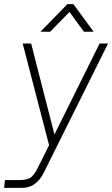

<svg xmlns="http://www.w3.org/2000/svg" viewBox="-36 -711 544 931"><path d="M291 -691H320L418 -557H371L301 -653L207 -557H160ZM-16 200 -12 162H58Q99 162 116 147.5Q133 133 149 99L202 -7L74 -500H115L228 -59L447 -500H488L177 125Q140 200 71 200Z"/></svg>

Font: Haskoy ExtraLight
Style: Italic
Weight: 200
Designer: Ertekin Erdin
Foundry: Ertekin Erdin
Version: Version 2.000; ttfautohint (v1.8.4.7-5d5b)